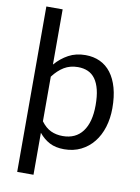

<svg xmlns="http://www.w3.org/2000/svg" viewBox="-98 -801 756 1038"><g transform="rotate(10 280.0 -282.0)"><path d="M160 -122V-367C178.3 -391.3 198.4 -410.2 220.2 -423.5C242.1 -436.8 267.5 -443.5 296.5 -443.5C316.8 -443.5 335 -440 351 -433C367 -426 380.5 -414.9 391.5 -399.8C402.5 -384.6 410.9 -365.2 416.8 -341.5C422.6 -317.8 425.5 -289.5 425.5 -256.5C425.5 -194.2 412.8 -146.2 387.5 -112.5C362.2 -78.8 325.8 -62 278.5 -62C254.5 -62 232.8 -66.5 213.5 -75.5C194.2 -84.5 176.3 -100 160 -122ZM160 -433.5V-736.5H70.5V171.5H160V-59C177 -38 196.5 -21.8 218.5 -10.2C240.5 1.2 267.2 7 298.5 7C332.5 7 363.1 0.2 390.2 -13.2C417.4 -26.8 440.4 -45.2 459.2 -68.8C478.1 -92.2 492.5 -120.1 502.5 -152.2C512.5 -184.4 517.5 -219.2 517.5 -256.5C517.5 -298.5 513 -335.6 504 -367.8C495 -399.9 482.2 -426.9 465.5 -448.8C448.8 -470.6 428.7 -487 405 -498C381.3 -509 354.8 -514.5 325.5 -514.5C290.5 -514.5 259.5 -507.2 232.5 -492.5C205.5 -477.8 181.3 -458.2 160 -433.5Z"/></g></svg>

Font: LatoLatin
Style: Regular
Weight: 400
Designer: Lukasz Dziedzic with Adam Twardoch and Botio Nikoltchev
Foundry: tyPoland Lukasz Dziedzic
Version: Version 2.015; 2015-08-06; http://www.latofonts.com/